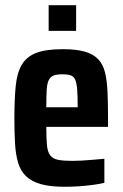

<svg xmlns="http://www.w3.org/2000/svg" viewBox="-20 -706 469 734"><path d="M228 8Q172 8 136.5 -2Q101 -12 80 -32Q59 -52 49.5 -83Q40 -114 37.5 -157Q35 -200 35 -254Q35 -326 40 -376.5Q45 -427 63 -458Q81 -489 118 -503.5Q155 -518 220 -518Q272 -518 304.5 -508.5Q337 -499 355.5 -479.5Q374 -460 381.5 -429Q389 -398 391 -354.5Q393 -311 393 -255V-221H157Q157 -177 159.5 -151Q162 -125 172 -112Q182 -99 202 -95Q222 -91 256 -91Q273 -91 291.5 -92Q310 -93 332.5 -95Q355 -97 379 -99V-7Q363 -3 337.5 0.5Q312 4 284 6Q256 8 228 8ZM277 -280V-296Q277 -339 275 -364Q273 -389 267.5 -401.5Q262 -414 250 -418Q238 -422 219 -422Q198 -422 185.5 -417.5Q173 -413 166.5 -400Q160 -387 158.5 -362Q157 -337 157 -296H292ZM166 -588V-686H271V-588Z"/></svg>

Font: Saira Condensed
Style: Bold
Weight: 700
Width: 3
Designer: Hector Gatti with collaboration of the Omnibus-Type team
Foundry: Omnibus-Type
Version: Version 1.101